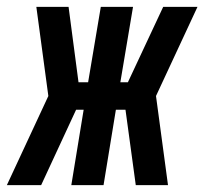

<svg xmlns="http://www.w3.org/2000/svg" viewBox="-61 -540 596 560"><path d="M429 0H335L305 -220H277L241 0H147L183 -220H161L59 0H-41L80 -260L45 -520H139L168 -300H196L233 -520H327L290 -300H312L415 -520H515L394 -260Z"/></svg>

Font: Iosevka SS18
Style: Bold Italic
Weight: 700
Italic angle: -9°
Monospace: yes
Designer: Belleve Invis
Foundry: Belleve Invis
Version: Version 25.1.1; ttfautohint (v1.8.4)